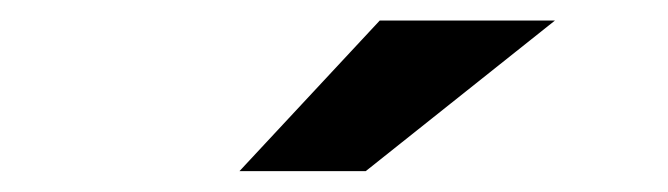

<svg xmlns="http://www.w3.org/2000/svg" viewBox="-20 -771 640 184"><path d="M209.5 -607 343.9 -751.3H511.8L330.5 -607Z"/></svg>

Font: Montserrat Thin
Style: Regular
Weight: 100
Designer: Julieta Ulanovsky
Foundry: Julieta Ulanovsky
Version: Version 9.000